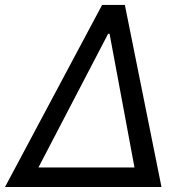

<svg xmlns="http://www.w3.org/2000/svg" viewBox="-40 -747 736 767"><path d="M605.1 0 458.8 -727.3H367.9L-19.9 0ZM392 -612.2H397.7L497.2 -78.1H113.6Z"/></svg>

Font: Riot Sans 2.0
Style: Italic
Weight: 400
Italic angle: -9.39999°
Designer: Rasmus Andersson
Foundry: rsms
Version: Version 3.006;hotconv 1.0.109;makeotfexe 2.5.65596